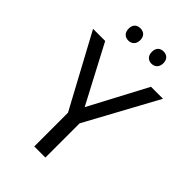

<svg xmlns="http://www.w3.org/2000/svg" viewBox="-266 -1003 1099 1099"><g transform="rotate(45 283.0 -454.0)"><path d="M143 -859C143 -825 164 -809 190 -809C215 -809 237 -825 237 -859C237 -894 215 -908 190 -908C164 -908 143 -894 143 -859ZM331 -859C331 -825 352 -809 377 -809C402 -809 424 -825 424 -859C424 -894 402 -908 377 -908C352 -908 331 -894 331 -859ZM283 -363 98 -714H0L238 -273V0H328V-277L566 -714H469Z"/></g></svg>

Font: Noto Sans Hebrew Droid Medium
Style: Regular
Weight: 500
Designer: Monotype Design Team
Foundry: Monotype Imaging Inc.
Version: Version 1.100